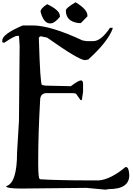

<svg xmlns="http://www.w3.org/2000/svg" viewBox="-20 -1640 1164 1676"><path d="M178.7 -1418Q0 -1341.8 0 -1287.1V-1271.5L16.6 -1266.6Q107.4 -1327.1 128.9 -1327.1H145.5L151.4 -1241.2L145.5 -585L128.9 -307.6Q128.9 -41 33.2 -14.6Q33.2 5.9 168 5.9L733.4 0L901.4 15.6L929.7 10.7Q1108.4 10.7 1108.4 -110.4Q1105.5 -181.6 1080.1 -181.6H1075.2Q947.3 -75.2 845.7 -65.4H727.5Q603.5 -65.4 499 -68.4Q403.3 -70.3 330.1 -75.2Q313.5 -75.2 313.5 -206.1V-236.3Q313.5 -473.6 330.1 -761.7Q330.1 -827.1 386.7 -827.1H621.1L643.6 -822.3L682.6 -766.6H694.3L705.1 -837.9V-908.2Q705.1 -934.6 688.5 -938.5Q665 -938.5 598.6 -887.7L375 -892.6L346.7 -898.4Q331.1 -898.4 319.3 -1301.8V-1311.5L330.1 -1322.3H341.8L391.6 -1311.5Q668.9 -1115.2 721.7 -1115.2L750 -1120.1Q918.9 -1272.5 962.9 -1387.7V-1397.5H940.4Q862.3 -1281.2 794.9 -1281.2H733.4L700.2 -1287.1Q420.9 -1418 262.7 -1418ZM554.7 -1548.8Q554.7 -1453.1 665 -1438.5H685.5L743.2 -1497.1V-1503.9Q743.2 -1558.6 639.6 -1620.1Q554.7 -1570.3 554.7 -1548.8ZM334 -1538.1Q360.4 -1435.5 418 -1435.5Q457 -1435.5 502.9 -1493.2V-1500Q502.9 -1550.8 391.6 -1603.5Q334 -1566.4 334 -1538.1Z"/></svg>

Font: Elementary Gothic 
Style: Regular
Weight: 400
Designer: Bill Roach / W.K. Roach
Version: Version 1.00 April 18, 2012, initial release